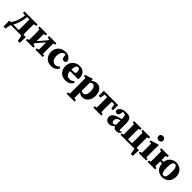

<svg xmlns="http://www.w3.org/2000/svg" viewBox="477 -2657 4810 4810"><g transform="rotate(45 2881.5 -252.5)"><path d="M59.9 -49.2 125.3 -10.2C200.2 -124.1 258.3 -283.5 267.6 -483.4H204.8C194.3 -286.6 134.7 -149 59.9 -49.2ZM114.9 -436.8 204.9 -416.8H235.9V-483.4H114.9V-436.8ZM235.9 -430.6H398.1V-483.4H235.9V-430.6ZM345 0H510.3C508.3 -45 507.3 -147.4 507.3 -210V-273.4C507.3 -335.9 508.3 -438.4 510.3 -483.4H345C347 -438.4 348 -335.9 348 -273.4V-210C348 -147.4 347 -45 345 0ZM434.9 -416.8H487.5L583.2 -436.8V-483.4H434.9V-416.8ZM544.9 0 479.6 -52.8 522 157.2H590.8L595.4 -52.8H9.2L13.5 157.2H82.3L125 -52.8L58.9 0H544.9Z M651.1 0H919V-46.5L830 -66.5H747.9L651.1 -46.5V0ZM651.1 -436.8 748.5 -416.8H830.5L919 -436.8V-483.4H651.1V-436.8ZM702.4 0H858.1V-483.4H702.4C704.4 -438.4 705.4 -335.9 705.4 -273.4V-210C705.4 -147.4 704.4 -45 702.4 0ZM772 -73.8H837.5L1127.6 -409.6H1062L772 -73.8ZM988.5 0H1248.4V-46.5L1152.2 -66.5H1070.1L988.5 -46.5V0ZM988.5 -436.8 1070.7 -416.8H1152.7L1248.4 -436.8V-483.4H988.5V-436.8ZM1049.6 0H1197.2C1195.2 -45 1194.2 -147.4 1194.2 -210V-273.4C1194.2 -335.9 1195.2 -438.4 1197.2 -483.4H1049.6V0Z M1551.8 15.2C1646.5 15.2 1718.5 -23.6 1757 -105.2L1722.2 -135.9C1693.4 -102.5 1657.5 -80.3 1609.6 -80.3C1525.7 -80.3 1470.3 -143.5 1470.3 -258.7C1470.3 -393.9 1533 -447.1 1590.4 -447.1C1622 -447.1 1648.1 -440.1 1679.2 -425.7L1606.5 -467L1615.6 -395.6C1620.5 -325.1 1652.9 -300.8 1692.4 -300.8C1728.3 -300.8 1749 -317.1 1759.8 -352.9C1752.6 -432.7 1678.6 -498.5 1573 -498.5C1423.7 -498.5 1302.8 -403.8 1302.8 -240.3C1302.8 -72.2 1415.5 15.2 1551.8 15.2Z M2058.8 15.2C2155.6 15.2 2227.5 -23.3 2268.6 -101.6L2234 -134C2203.8 -102.8 2166.7 -80.3 2112.8 -80.3C2038 -80.3 1977.7 -135.3 1977.7 -257.3C1977.7 -401.7 2015.6 -447.1 2057.2 -447.1C2093.5 -447.1 2124.9 -414.5 2124.9 -348.9C2124.9 -304.3 2112.5 -286.3 2064.5 -286.3H1877V-233.5H2268.4C2272.4 -250.1 2273.9 -265.8 2273.9 -287.3C2273.9 -408.3 2199.1 -498.5 2067.3 -498.5C1938.2 -498.5 1809.7 -408.1 1809.7 -241.4C1809.7 -80 1913.3 15.2 2058.8 15.2Z M2321.2 227H2601V179.7L2514.1 159.7H2416.9L2321.2 179.7V227ZM2375.5 227H2537.9C2535.9 138.3 2534.9 65.5 2534.9 2V-69.8L2537.9 -82.3V-396.5L2533.2 -411.5L2526.6 -489.3L2510.2 -498.5L2314.3 -432.1V-392.7L2375.5 -383.7C2377.5 -343.7 2378.5 -322.8 2378.5 -267.8V2.6C2378.5 66.1 2377.5 138.3 2375.5 227ZM2661 15.2C2773.6 15.2 2874.6 -82.8 2874.6 -244.1C2874.6 -410.3 2787.7 -498.5 2678.8 -498.5C2608.7 -498.5 2551.5 -465.7 2501.4 -397.2H2466.9L2475.9 -322.8C2508.5 -356.3 2553.5 -411.8 2606.3 -411.8C2665.2 -411.8 2705.2 -359.7 2705.2 -241.5C2705.2 -123.4 2662.7 -69.4 2603.3 -69.4C2553.6 -69.4 2524.3 -102.2 2483.1 -157.4L2474.1 -85.2H2499.9C2540.3 -17.4 2589.2 15.2 2661 15.2Z M2925.8 -302.5H2988.2L3023.3 -483.4L2960.3 -430.6H3403.5L3341.2 -483.4L3376.3 -302.5H3437.9L3435 -483.4H2929.5L2925.8 -302.5ZM3040.8 0H3322.9V-46.5L3226.5 -66.5H3137.2L3040.8 -46.5V0ZM3099.2 0H3264.6C3262.6 -45 3261.6 -147.4 3261.6 -210V-273.4C3261.6 -335.9 3262.6 -438.4 3264.6 -483.4H3099.2C3101.2 -438.4 3102.2 -335.9 3102.2 -273.4V-210C3102.2 -147.4 3101.2 -45 3099.2 0Z M3609 15.2C3681.5 15.2 3712.6 -15.7 3761.1 -67.1H3803.1L3792.7 -127.2C3720.8 -73.4 3704.8 -65.7 3685.7 -65.7C3652 -65.7 3625.6 -88.9 3625.6 -139C3625.6 -186 3655.1 -219.7 3700.4 -238.8C3729.6 -252.3 3783.6 -266.9 3830.8 -278.8V-320.6C3783.6 -309.4 3712.7 -290.7 3671.4 -278.6C3517.2 -233.9 3477.8 -183.9 3477.8 -112.7C3477.8 -30.4 3531.6 15.2 3609 15.2ZM3861.6 14.3C3922.3 14.3 3957.9 -6.6 3981.9 -61.2L3955.4 -78.9C3943.7 -62.3 3935.6 -56.9 3925.1 -56.9C3910.7 -56.9 3902.5 -66.4 3902.5 -86.1V-310.4C3902.5 -444.3 3851.8 -498.5 3723.5 -498.5C3579.5 -498.5 3499 -442.2 3493.7 -358.9C3501.5 -326 3525.4 -308.8 3561.1 -308.8C3599.6 -308.8 3632 -335.7 3634.5 -402.2L3641.7 -471.6L3572.8 -432.7C3616.3 -444.1 3642 -447.1 3666.5 -447.1C3730.3 -447.1 3747.5 -420.9 3747.5 -332.3V-81.9C3756.1 -21.3 3793.6 14.3 3861.6 14.3Z M4002.1 -436.8 4099.5 -416.8H4174.3L4267.1 -436.8V-483.4H4002.1V-436.8ZM4002.1 0H4136.1V-66.5H4099.5L4002.1 -46.5V0ZM4053.4 0H4218.7C4216.7 -45 4215.7 -147.4 4215.7 -210V-273.4C4215.7 -335.9 4216.7 -438.4 4218.7 -483.4H4053.4C4055.4 -438.4 4056.4 -335.9 4056.4 -273.4V-210C4056.4 -147.4 4055.4 -45 4053.4 0ZM4307.6 -436.8 4402 -416.8H4476.9L4572.5 -436.8V-483.4H4307.6V-436.8ZM4355.9 0H4521.3C4519.3 -45 4518.3 -147.4 4518.3 -210V-273.4C4518.3 -335.9 4519.3 -438.4 4521.3 -483.4H4355.9C4357.9 -438.4 4358.9 -335.9 4358.9 -273.4V-210C4358.9 -147.4 4357.9 -45 4355.9 0ZM4525.2 157.2H4594L4605.5 -52.8H4136.8V0H4584.6L4489.7 -52.8L4525.2 157.2Z M4647.9 0H4913.3V-46.5L4816.2 -66.5H4740.6L4647.9 -46.5V0ZM4700.1 0H4864.9C4862.9 -45 4861.9 -148 4861.9 -210V-342.7L4864.9 -487.8L4847.8 -498.5L4638.3 -432.1V-392.7L4700.1 -383.7C4702.1 -343.7 4703.1 -312.7 4703.1 -257.7V-210C4703.1 -148 4702.1 -45 4700.1 0ZM4780.8 -572.6C4827.9 -572.6 4865.6 -605.8 4865.6 -652.2C4865.6 -698.8 4827.9 -731.8 4780.8 -731.8C4733.7 -731.8 4696.1 -698.8 4696.1 -652.2C4696.1 -605.8 4733.7 -572.6 4780.8 -572.6Z M4963.1 0H5231V-46.5L5135.3 -66.5H5060.5L4963.1 -46.5V0ZM4963.1 -436.8 5060.5 -416.8H5135.3L5231 -436.8V-483.4H4963.1V-436.8ZM5014.4 0H5179.7C5177.7 -45 5176.7 -147.4 5176.7 -239.3V-273.4C5176.7 -335.9 5177.7 -438.4 5179.7 -483.4H5014.4C5016.4 -438.4 5017.4 -335.9 5017.4 -273.4V-210C5017.4 -147.4 5016.4 -45 5014.4 0ZM5097.8 -229.9H5332.7V-282.7H5097.8V-229.9ZM5487.6 15.2C5638.1 15.2 5734.3 -87.8 5734.3 -243.7C5734.3 -399.6 5625.8 -498.5 5487.6 -498.5C5350.9 -498.5 5244.4 -397.4 5244.4 -243.7C5244.4 -89.9 5338.7 15.2 5487.6 15.2ZM5487.6 -37.1C5431 -37.1 5403 -98.8 5403 -241.5C5403 -383.4 5431 -446.3 5487.6 -446.3C5543.6 -446.3 5572.2 -383.4 5572.2 -241.5C5572.2 -98.8 5543.6 -37.1 5487.6 -37.1Z"/></g></svg>

Font: Source Serif Variable
Style: Regular
Weight: 389
Designer: Frank Grießhammer
Foundry: Adobe Systems Incorporated
Version: Version 3.001;hotconv 1.0.111;makeotfexe 2.5.65597